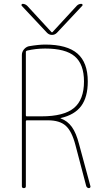

<svg xmlns="http://www.w3.org/2000/svg" viewBox="-20 -970 540 990"><path d="M222.7 -800.8 91.8 -940.4Q89.8 -943.4 91.3 -946.8Q92.8 -950.2 96.7 -950.2Q109.4 -950.2 120.1 -940.4L246.1 -803.7H248H250L376 -940.4Q385.7 -950.2 399.4 -950.2Q403.3 -950.2 405.3 -946.8Q407.2 -943.4 404.3 -940.4L273.4 -800.8Q262.7 -790 248 -790Q233.4 -790 222.7 -800.8ZM193.4 -370.1Q309.6 -370.1 361.3 -413.1Q413.1 -456.1 413.1 -549.8Q413.1 -638.7 365.7 -679.2Q318.4 -719.7 212.9 -719.7Q165 -719.7 119.1 -709Q113.3 -707 113.3 -702.1V-375Q113.3 -370.1 118.2 -370.1ZM293 -361.3Q292 -361.3 292 -360.4Q292 -359.4 293 -359.4Q328.1 -346.7 350.6 -315.4Q373 -284.2 387.7 -226.6L446.3 -9.8Q447.3 -5.9 444.8 -2.9Q442.4 0 438.5 0Q429.7 0 424.8 -9.8L369.1 -221.7Q350.6 -293 319.3 -321.3Q288.1 -349.6 227.5 -349.6H118.2Q113.3 -349.6 113.3 -344.7V-9.8Q113.3 0 103 0Q92.8 0 92.8 -9.8V-686.5Q92.8 -702.1 103 -714.8Q113.3 -727.5 127.9 -731.4Q178.7 -740.2 212.9 -740.2Q326.2 -740.2 379.4 -693.8Q432.6 -647.5 432.6 -549.8Q432.6 -469.7 398.9 -423.8Q365.2 -377.9 293 -361.3Z"/></svg>

Font: Rounded Mgen+ 1mn thin
Style: Regular
Weight: 100
Designer: [Source Han Sans]
Ryoko NISHIZUKA  (kana & ideographs); Paul D. Hunt (Latin, Greek & Cyrillic); Wenlong ZHANG  (bopomofo
Version: Version 1.059.20150602